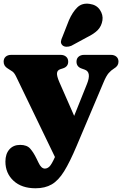

<svg xmlns="http://www.w3.org/2000/svg" viewBox="-20 -776 656 1029"><path d="M391 5.5Q354.5 92 323.8 141.8Q293 191.5 257.2 212.2Q221.5 233 170.5 233Q96 233 52.5 192.8Q9 152.5 9 90Q9 49 30.2 24.8Q51.5 0.5 88 0.5Q124.5 0.5 142.2 21Q160 41.5 175.5 73.5L186.5 96Q201 127.5 220.5 127.5Q233.5 127.5 245 116.5Q256.5 105.5 274.5 65.5L66 -366.5Q56.5 -386 46 -393.2Q35.5 -400.5 21.5 -409Q-0.5 -422 -0.5 -445.5Q-0.5 -462.5 10.5 -472.2Q21.5 -482 41 -482H304Q323 -482 334.2 -472.2Q345.5 -462.5 345.5 -445.5Q345.5 -418.5 317 -409.5L303 -405Q287 -399.5 285.5 -384Q284 -368.5 298 -336L377.5 -155L446.5 -327Q471.5 -390 433.5 -403L418 -408.5Q390 -418 390 -445.5Q390 -462.5 401.2 -472.2Q412.5 -482 431.5 -482H573.5Q592.5 -482 603.8 -472.2Q615 -462.5 615 -445.5Q615 -422.5 591.5 -409Q575 -399 562 -383.8Q549 -368.5 535.5 -336ZM349.5 -667.5Q368.5 -711 394.2 -736.2Q420 -761.5 461.5 -755Q497.5 -750 515.5 -723Q533.5 -696 529 -667Q524 -636 504.5 -615.5Q485 -595 445 -575.5L362 -530.5Q349 -525 335.5 -525.5Q322 -526 314 -534Q305 -543.5 306.8 -554.8Q308.5 -566 314.5 -578.5Z"/></svg>

Font: Fraunces 9pt Soft Black
Style: Regular
Weight: 900
Version: Version 1.000;[b76b70a41]